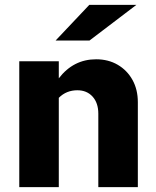

<svg xmlns="http://www.w3.org/2000/svg" viewBox="-20 -767 640 787"><path d="M59 0V-516H221V-446Q281 -524 374 -524Q424 -524 462.5 -501.5Q501 -479 523 -439.5Q545 -400 545 -348V0H383V-301Q383 -345 359.5 -371Q336 -397 297 -397Q275 -397 256 -389.5Q237 -382 221 -366V0ZM208 -601 346 -747H539L347 -601Z"/></svg>

Font: Red Hat Mono
Style: Regular
Weight: 300
Monospace: yes
Designer: Pentagram, MCKL
Foundry: Pentagram, MCKL
Version: Version 1.023